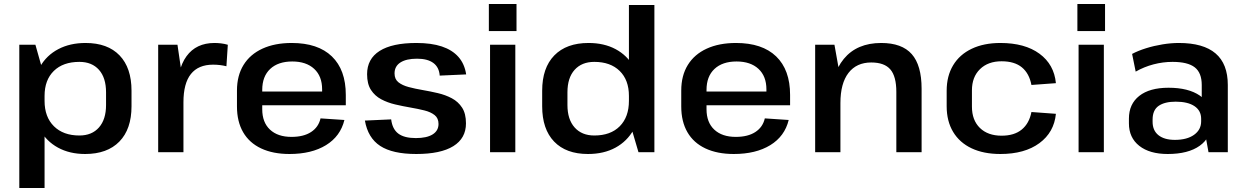

<svg xmlns="http://www.w3.org/2000/svg" viewBox="-20 -765 6259 965"><path d="M408 9Q330 9 271.5 -23Q213 -55 181 -113Q149 -171 148 -249V-295Q149 -373 181.5 -430Q214 -487 273 -518Q332 -549 410 -549Q521 -549 581 -486.5Q641 -424 641 -309V-231Q641 -116 580 -53.5Q519 9 408 9ZM77 -540H158L204 -377V180H77ZM379 -84Q442 -84 477.5 -124.5Q513 -165 513 -237V-301Q513 -374 477.5 -414Q442 -454 379 -454Q297 -454 250.5 -408.5Q204 -363 204 -283V-258Q204 -177 251 -130.5Q298 -84 379 -84Z M775 -540H872L902 -335V0H775ZM869 -286Q869 -416 917.5 -482.5Q966 -549 1058 -549Q1074 -549 1091 -547Q1108 -545 1125 -540L1118 -432Q1086 -440 1051 -440Q977 -440 939.5 -393Q902 -346 902 -251Z M1435 9Q1352 9 1292.5 -19Q1233 -47 1202 -100.5Q1171 -154 1171 -230V-310Q1171 -385 1204 -438.5Q1237 -492 1299 -520.5Q1361 -549 1446 -549Q1578 -549 1648 -481.5Q1718 -414 1718 -288V-236H1274V-305H1617L1599 -278V-316Q1599 -382 1559 -419Q1519 -456 1449 -456Q1378 -456 1338 -418.5Q1298 -381 1298 -313V-216Q1298 -150 1337 -113.5Q1376 -77 1445 -77Q1506 -77 1543.5 -101.5Q1581 -126 1591 -170L1711 -162Q1691 -80 1618.5 -35.5Q1546 9 1435 9Z M2072 9Q1953 9 1891 -31.5Q1829 -72 1814 -159L1946 -165Q1952 -116 1982 -93.5Q2012 -71 2070 -71Q2125 -71 2154.5 -89.5Q2184 -108 2184 -142Q2184 -171 2164.5 -186.5Q2145 -202 2113 -210Q2081 -218 2043 -224.5Q2005 -231 1966.5 -240Q1928 -249 1896 -266Q1864 -283 1844.5 -313Q1825 -343 1825 -392Q1825 -469 1888 -509Q1951 -549 2073 -549Q2148 -549 2200.5 -531.5Q2253 -514 2284 -479Q2315 -444 2323 -391L2190 -385Q2187 -427 2158 -448.5Q2129 -470 2076 -470Q2022 -470 1992.5 -451Q1963 -432 1963 -396Q1963 -367 1982.5 -351.5Q2002 -336 2034 -327.5Q2066 -319 2104 -312.5Q2142 -306 2180.5 -297Q2219 -288 2251 -271Q2283 -254 2302.5 -224Q2322 -194 2322 -145Q2322 -70 2258.5 -30.5Q2195 9 2072 9Z M2570 -540V0H2443V-540ZM2576 -745V-609H2437V-745Z M2935 9Q2825 9 2765 -53.5Q2705 -116 2705 -231V-309Q2705 -424 2766 -486.5Q2827 -549 2938 -549Q3016 -549 3074 -518Q3132 -487 3164.5 -430Q3197 -373 3197 -295V-249Q3197 -171 3164.5 -113Q3132 -55 3073.5 -23Q3015 9 2935 9ZM2967 -84Q3049 -84 3095 -130.5Q3141 -177 3141 -258V-283Q3141 -363 3094.5 -408.5Q3048 -454 2967 -454Q2904 -454 2868 -414Q2832 -374 2832 -301V-237Q2832 -165 2868 -124.5Q2904 -84 2967 -84ZM3141 -163V-740H3269V0H3189Z M3668 9Q3585 9 3525.5 -19Q3466 -47 3435 -100.5Q3404 -154 3404 -230V-310Q3404 -385 3437 -438.5Q3470 -492 3532 -520.5Q3594 -549 3679 -549Q3811 -549 3881 -481.5Q3951 -414 3951 -288V-236H3507V-305H3850L3832 -278V-316Q3832 -382 3792 -419Q3752 -456 3682 -456Q3611 -456 3571 -418.5Q3531 -381 3531 -313V-216Q3531 -150 3570 -113.5Q3609 -77 3678 -77Q3739 -77 3776.5 -101.5Q3814 -126 3824 -170L3944 -162Q3924 -80 3851.5 -35.5Q3779 9 3668 9Z M4485 -303Q4485 -381 4455 -416Q4425 -451 4359 -451Q4285 -451 4244.5 -398.5Q4204 -346 4204 -247L4155 -171V-239Q4155 -389 4221 -469Q4287 -549 4409 -549Q4513 -549 4562.5 -493Q4612 -437 4612 -319V0H4485ZM4077 -540H4174L4204 -372V0H4077Z M5008 9Q4924 9 4863.5 -19.5Q4803 -48 4770.5 -102Q4738 -156 4738 -231V-309Q4738 -383 4770.5 -437Q4803 -491 4864 -520Q4925 -549 5008 -549Q5131 -549 5204.5 -495Q5278 -441 5287 -347L5164 -338Q5153 -396 5116 -426.5Q5079 -457 5014 -457Q4946 -457 4905.5 -417.5Q4865 -378 4865 -311V-229Q4865 -161 4905 -122Q4945 -83 5014 -83Q5078 -83 5115.5 -114Q5153 -145 5164 -202L5287 -193Q5278 -100 5204 -45.5Q5130 9 5008 9Z M5528 -540V0H5401V-540ZM5534 -745V-609H5395V-745Z M6020 -188V-338Q6020 -399 5985 -426.5Q5950 -454 5873 -454Q5825 -454 5777.5 -441.5Q5730 -429 5688 -405L5670 -494Q5700 -510 5740 -522.5Q5780 -535 5823 -542Q5866 -549 5905 -549Q6028 -549 6089.5 -496.5Q6151 -444 6151 -338V0H6054ZM5849 9Q5758 9 5706 -32Q5654 -73 5654 -145V-169Q5654 -242 5706 -283Q5758 -324 5853 -324Q5953 -324 6010.5 -284.5Q6068 -245 6068 -173V-148Q6068 -74 6010 -32.5Q5952 9 5849 9ZM5885 -62Q5946 -62 5981.5 -87.5Q6017 -113 6017 -155V-168Q6017 -209 5983.5 -231.5Q5950 -254 5889 -254Q5834 -254 5803.5 -233Q5773 -212 5773 -164V-153Q5773 -109 5802.5 -85.5Q5832 -62 5885 -62Z"/></svg>

Font: Pathway Extreme 12pt SemiBold
Style: Regular
Weight: 600
Version: Version 1.001;gftools[0.9.26]